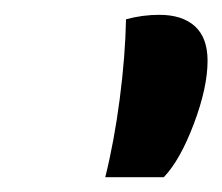

<svg xmlns="http://www.w3.org/2000/svg" viewBox="-20 -730 300 259"><path d="M150 -704Q172 -710 195 -710Q226 -710 243 -694.5Q260 -679 260 -648Q260 -612 241.5 -563Q223 -514 201 -491H122Q134 -539 141.5 -596.5Q149 -654 150 -704Z"/></svg>

Font: Sansita SW
Style: Italic
Weight: 400
Italic angle: -11°
Designer: Pablo Cosgaya
Foundry: Omnibus-Type
Version: Version 1.000